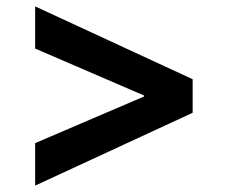

<svg xmlns="http://www.w3.org/2000/svg" viewBox="-20 -589 713 601"><path d="M90 -141 431 -287V-290L90 -437V-569L583 -341V-236L90 -8Z"/></svg>

Font: Sinter Bold
Style: Regular
Weight: 700
Foundry: Adobe & rsms
Version: Version 1.000